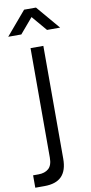

<svg xmlns="http://www.w3.org/2000/svg" viewBox="-120 -801 512 1083"><g transform="rotate(-10 136.5 -260.0)"><path d="M-10 240V169H20.7Q57.2 169 78.8 150.2Q100.3 131.3 100.3 87.3V-540H173.7V106Q173.7 173.5 141.4 206.8Q109.2 240 42.7 240ZM-12.5 -625 102.2 -760H170.2L284.8 -625H209.8L136.2 -711.7L62.5 -625Z"/></g></svg>

Font: Manrope ExtraLight
Style: Regular
Weight: 200
Designer: Mikhail Sharanda
Foundry: Mikhail Sharanda
Version: Version 4.505